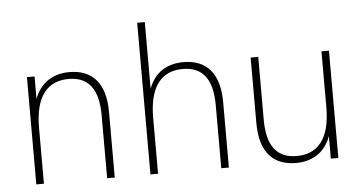

<svg xmlns="http://www.w3.org/2000/svg" viewBox="-49 -785 1657 879"><g transform="rotate(-5 779.0 -345.5)"><path d="M84.5 0H119.5V-257.5C119.5 -403.5 177.5 -468 273.5 -468C363 -468 410 -412 410 -289.5V0H445V-301C445 -437.5 382.5 -499 279.5 -499C205 -499 147 -463 119.5 -390V-493H84.5Z M609 0H644V-257.5C644 -397.5 698 -468 798 -468C889.5 -468 934.5 -409.5 934.5 -289.5V0H969.5V-301C969.5 -431.5 911 -499 804 -499C726.5 -499 670.5 -462.5 644 -390.5V-697H609Z M1278 6C1352.5 6 1410.5 -29 1438 -103V0H1472.5V-493H1438V-236C1438 -90 1380 -25.5 1284 -25.5C1194.5 -25.5 1147.5 -81.5 1147.5 -203.5V-493H1112.5V-192.5C1112.5 -55.5 1175 6 1278 6Z"/></g></svg>

Font: HK Grotesk ExtraLight
Style: Regular
Weight: 200
Designer: Alfredo Marco Pradil
Foundry: Hanken Design Co.
Version: Version 3.001;FEAKit 1.0